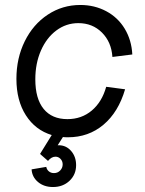

<svg xmlns="http://www.w3.org/2000/svg" viewBox="-20 -536 584 772"><path d="M233 15 212 48H216Q246 48 266 71Q286 94 286 128Q286 166 259.5 191Q233 216 193 216Q157 216 133 196Q109 176 107 145L166 135Q168 146 176.5 153Q185 160 197 160Q212 160 222 149.5Q232 139 232 125Q232 112 223.5 103Q215 94 203 94Q187 94 173 111L141 83L188 7Q122 -13 84 -72.5Q46 -132 46 -219Q46 -302 79.5 -370Q113 -438 172 -477Q231 -516 303 -516Q360 -516 407 -491Q454 -466 481.5 -420.5Q509 -375 512 -317L432 -307Q428 -367 390 -405Q352 -443 295 -443Q246 -443 206.5 -413.5Q167 -384 144.5 -332.5Q122 -281 122 -217Q122 -139 155.5 -98Q189 -57 251 -57Q308 -57 349 -91.5Q390 -126 407 -187L483 -177Q456 -85 396 -34.5Q336 16 253 16Q239 16 233 15Z"/></svg>

Font: MedMera Sans
Style: Italic
Weight: 400
Italic angle: -11°
Designer: Kasper Nordkvist
Foundry: UNCUT.wtf
Version: Version 1.300